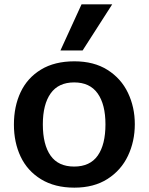

<svg xmlns="http://www.w3.org/2000/svg" viewBox="-20 -848 683 883"><path d="M44 0ZM44 -275Q44 -359 75 -424.5Q106 -490 168.5 -528Q231 -566 322 -566Q412 -566 474.5 -526.5Q537 -487 568.5 -421Q600 -355 600 -277Q600 -198 568.5 -131.5Q537 -65 474.5 -25Q412 15 322 15Q232 15 169 -23.5Q106 -62 75 -127.5Q44 -193 44 -275ZM465 -276Q465 -368 429 -418.5Q393 -469 321 -469Q249 -469 213 -418.5Q177 -368 177 -276Q177 -183 212.5 -132.5Q248 -82 321 -82Q394 -82 429.5 -132.5Q465 -183 465 -276ZM355 -828H496L360 -616H258Z"/></svg>

Font: MartelSansBold
Style: Bold
Weight: 700
Designer: Dan Reynolds and Mathieu Réguer
Foundry: Dan Reynolds and Mathieu Réguer
Version: Version 1.002; ttfautohint (v1.1) -l 5 -r 5 -G 72 -x 0 -D la